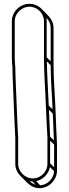

<svg xmlns="http://www.w3.org/2000/svg" viewBox="-20 -746 360 1004"><path d="M60 -24V111C60 136 71 158 88 175L123 210C140 227 162 238 187 238C236 238 278 195 278 146V7C275 -46 273 -102 271 -156C268 -242 260 -324 260 -408V-600C260 -625 249 -647 233 -663L198 -699C181 -716 159 -726 134 -726C84 -726 42 -684 42 -635V-443C42 -428 44 -411 45 -394L46 -348C51 -241 54 -132 60 -24ZM210 -635V-443C210 -358 217 -276 220 -191C222 -137 225 -81 228 -28V111C228 152 193 187 152 187C111 187 75 152 75 111V-24C69 -131 66 -241 61 -348L60 -394C59 -411 57 -428 57 -443V-635C57 -676 93 -711 134 -711C175 -711 210 -676 210 -635ZM245 -405C245 -328 252 -251 255 -174L235 -194C232 -273 226 -349 225 -425ZM245 -426 224 -446V-635C224 -641 224 -646 223 -652C237 -638 245 -620 245 -600ZM256 -152C258 -106 260 -58 262 -12L242 -31C240 -77 238 -125 236 -172ZM263 10V128L242 108V-10ZM263 149C261 188 228 221 190 223L169 201C205 194 234 164 241 128ZM166 220C154 216 144 210 135 201C140 202 144 202 149 202Z"/></svg>

Font: Blanket
Style: Ugh
Weight: 900
Foundry: Cannot Into Space Fonts
Version: Version 0.9